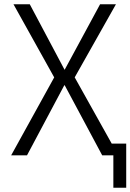

<svg xmlns="http://www.w3.org/2000/svg" viewBox="-20 -725 609 896"><path d="M509 151V0H473V-55H569V151ZM32 0 238 -373 239 -353 43 -705H119L281 -400H282L447 -705H521L323 -354V-374L532 0H457L282 -327H280L106 0Z"/></svg>

Font: Nunito Sans 7pt Condensed Light
Style: Regular
Weight: 300
Width: 3
Designer: Vernon Adams
Foundry: Vernon Adams
Version: Version 3.101;gftools[0.9.27]